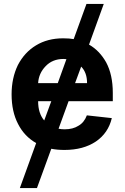

<svg xmlns="http://www.w3.org/2000/svg" viewBox="-20 -750 635 977"><path d="M433 -523Q486 -493 520 -433Q554 -370 554 -277V-235H329L278 -95Q292 -92 309 -92Q351 -92 379 -110Q408 -126 422 -163L549 -149Q531 -73 468 -30Q404 13 308 13Q271 13 241 7L168 207H81L164 -22Q104 -56 72 -119Q39 -182 39 -270Q39 -353 71 -419Q105 -484 163 -519Q222 -555 301 -555Q334 -555 355 -551L420 -730H508ZM303 -450Q247 -450 212 -413Q177 -377 174 -327H274L318 -449ZM174 -235Q174 -173 205 -137L241 -235ZM423 -327Q423 -381 393 -411L362 -327Z"/></svg>

Font: Sinter Bold
Style: Regular
Weight: 700
Foundry: Adobe & rsms
Version: Version 1.000